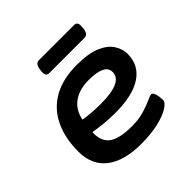

<svg xmlns="http://www.w3.org/2000/svg" viewBox="-178 -849 1015 1015"><g transform="rotate(-45 330.0 -341.0)"><path d="M323 7Q193 7 124.5 -46Q56 -99 56 -200Q56 -300 91.5 -374.5Q127 -449 198 -489.5Q269 -530 374 -530Q463 -530 513.5 -507.5Q564 -485 585 -450.5Q606 -416 606 -381Q606 -297 538 -251.5Q470 -206 341 -206Q289 -206 250 -210.5Q211 -215 182 -220Q181 -217 181 -212Q181 -149 221 -121.5Q261 -94 353 -94Q403 -94 443 -106Q483 -118 508.5 -130Q534 -142 542 -142Q551 -142 556.5 -130Q562 -118 564 -102.5Q566 -87 566 -77Q566 -58 535 -38.5Q504 -19 449 -6Q394 7 323 7ZM319 -294Q482 -294 482 -369Q482 -401 450 -415Q418 -429 364 -429Q292 -429 247.5 -397Q203 -365 191 -304Q219 -299 253.5 -296.5Q288 -294 319 -294ZM241 -602Q214 -602 218 -639L220 -652Q225 -689 250 -689H514Q540 -689 536 -652L535 -639Q530 -602 505 -602Z"/></g></svg>

Font: Asap Expanded Expanded SemiBold
Style: Italic
Weight: 600
Width: 7
Italic angle: -6°
Designer: Pablo Cosgaya
Foundry: Omnibus-Type
Version: Version 3.001; ttfautohint (v1.8.4.7-5d5b)